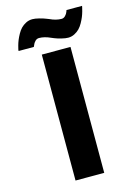

<svg xmlns="http://www.w3.org/2000/svg" viewBox="-152 -1136 864 1215"><g transform="rotate(-15 280.5 -528.5)"><path d="M272 -912Q231 -931 196 -931Q181 -931 170 -919.5Q159 -908 155 -896L150 -885H50Q50 -889 51 -895Q52 -901 57 -919Q62 -937 68.5 -953Q75 -969 86 -989Q97 -1009 110.5 -1023Q124 -1037 143.5 -1047Q163 -1057 186 -1057Q203 -1057 229 -1050.5Q255 -1044 272 -1037L290 -1030Q330 -1011 366 -1011Q380 -1011 391 -1022.5Q402 -1034 406 -1046L410 -1057H512Q511 -1053 510 -1047Q509 -1041 504 -1023Q499 -1005 492.5 -989Q486 -973 475 -953Q464 -933 450.5 -919Q437 -905 417.5 -895Q398 -885 376 -885Q358 -885 332 -891.5Q306 -898 289 -905ZM374 -825V0H186V-825Z"/></g></svg>

Font: Hussar
Style: BoldWeb
Weight: 700
Foundry: Cannot Into Space Fonts
Version: Version 2.00